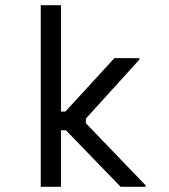

<svg xmlns="http://www.w3.org/2000/svg" viewBox="-20 -720 652 740"><path d="M215 -290H232L421 -496H517V-490L311 -263V-245L541 -6V0H445L234 -218H215V0H137V-700H215Z"/></svg>

Font: Space Mono
Style: Regular
Weight: 400
Monospace: yes
Designer: Colophon Foundry / Benjamin Critton
Foundry: Colophon Foundry
Version: Version 1.000;PS 1.003;hotconv 1.0.81;makeotf.lib2.5.63406